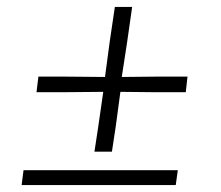

<svg xmlns="http://www.w3.org/2000/svg" viewBox="-20 -535 638 555"><path d="M253 -96.5 264 -169 278.5 -269.5 168 -268.5H85.5L91 -313.5H173.5L283.5 -312.5L297 -413.5L312 -515H362L347.5 -413.5L332 -312.5L429 -313.5H522L517 -268.5H424L328 -269.5L314.5 -169L303.5 -96.5ZM42.5 0 48 -43H494L488 0Z"/></svg>

Font: Merriweather 120pt Light
Style: Italic
Weight: 300
Italic angle: -7.8°
Version: Version 2.101